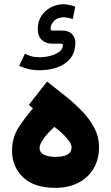

<svg xmlns="http://www.w3.org/2000/svg" viewBox="-20 -908 536 926"><path d="M287.1 -887.7Q295.4 -887.7 312.5 -884.5Q329.6 -881.3 342.8 -876L331.1 -816.4Q321.8 -819.3 308.8 -822Q295.9 -824.7 287.1 -824.7Q257.8 -824.7 241 -807.4Q224.1 -790 224.1 -771.5Q224.1 -763.7 225.6 -762.2Q227.1 -760.7 235.4 -760.7H280.3Q310.1 -760.7 326.7 -744.1Q343.3 -727.5 343.3 -702.6Q343.3 -656.2 319.6 -626.7Q295.9 -597.2 256.6 -583.3Q217.3 -569.3 170.4 -569.3Q140.6 -569.3 116.7 -575.2Q92.8 -581.1 72.3 -590.3L100.1 -648.9Q114.7 -641.6 131.1 -636.7Q147.5 -631.8 171.4 -631.8Q194.8 -631.8 220.9 -638.2Q247.1 -644.5 265.4 -658Q283.7 -671.4 283.7 -692.9Q283.7 -693.8 280.8 -695.6Q277.8 -697.3 268.6 -697.3H232.9Q200.2 -697.3 181.2 -715.8Q162.1 -734.4 162.1 -768.1Q162.1 -804.7 179.9 -831.5Q197.8 -858.4 226.3 -873Q254.9 -887.7 287.1 -887.7ZM138.7 -385.3 119.1 -402.3 207 -514.6Q250 -481 293.9 -446Q337.9 -411.1 375 -372.8Q412.1 -334.5 434.8 -291.3Q457.5 -248 457.5 -198.7Q457.5 -137.2 430.4 -93.3Q403.3 -49.3 356 -25.6Q308.6 -2 248 -2Q144 -2 91.1 -53Q38.1 -104 38.1 -180.7Q38.1 -243.2 67.9 -290.3Q97.7 -337.4 138.7 -385.3ZM325.2 -197.3Q325.2 -211.4 311.8 -229.7Q298.3 -248 279.1 -265.9Q259.8 -283.7 242.2 -295.9Q227.5 -283.2 210.9 -264.9Q194.3 -246.6 182.6 -227.8Q170.9 -209 170.9 -194.3Q170.9 -172.9 192.1 -162.1Q213.4 -151.4 247.6 -151.4Q284.7 -151.4 304.9 -162.4Q325.2 -173.3 325.2 -197.3Z"/></svg>

Font: Vazirmatn FD Black
Style: Regular
Weight: 900
Designer: Saber Rastikerdar
Foundry: Saber Rastikerdar
Version: Version 33.003